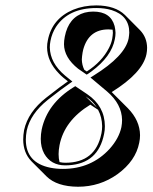

<svg xmlns="http://www.w3.org/2000/svg" viewBox="-20 -630 568 715"><path d="M383.8 -520.5Q310.5 -520.5 290 -445.8Q288.6 -439.5 287.6 -434.6Q285.2 -419.9 284.7 -408.7Q285.2 -387.7 293.9 -370.1L303.2 -363.8Q359.4 -399.9 385.7 -451.2Q395 -469.2 397.9 -485.8Q399.9 -498 400.4 -507.8Q400.4 -514.2 399.4 -519.5Q391.6 -520.5 383.8 -520.5ZM525.4 -428.2Q511.2 -358.9 396 -287.1Q397.9 -285.2 399.4 -283.7L456.1 -227.1Q501 -181.2 501.5 -126.5Q501.5 -112.3 498.5 -98.6Q485.4 -30.8 417.5 18.6Q352.1 65.4 270.5 65.4Q191.9 64.9 153.3 26.9L96.7 -29.8Q66.9 -61 66.4 -109.9Q66.4 -127.4 69.8 -146Q84.5 -212.9 151.9 -266.1Q208.5 -310.5 232.9 -327.1L215.8 -340.8Q206.5 -348.6 199.7 -356Q155.8 -400.9 155.3 -453.6Q155.3 -467.3 158.2 -480Q173.8 -560.5 252.4 -593.8Q292 -609.9 338.9 -609.9Q409.2 -609.4 445.3 -574.2L501.5 -517.6Q527.3 -490.7 527.8 -452.1Q527.8 -439.9 525.4 -428.2ZM223.1 -23.9Q335.4 -23.9 357.4 -131.8Q357.9 -133.3 357.9 -133.8Q360.4 -147 360.4 -160.2Q359.9 -193.4 345.2 -221.2L316.4 -240.2Q219.7 -181.2 201.7 -89.4Q198.2 -70.8 198.2 -56.2Q198.2 -39.6 201.7 -26.4Q212.9 -23.9 223.1 -23.9ZM340.8 -229.5Q332.5 -242.2 322.8 -252Q311.5 -262.7 298.8 -271ZM223.1 -14.2Q169.4 -14.2 144.5 -58.1Q131.8 -81.5 131.8 -112.8Q131.8 -129.9 135.3 -147.9Q156.2 -245.1 254.9 -305.7L260.3 -309.1L304.7 -279.3Q370.1 -234.9 370.6 -160.2Q370.6 -145 367.7 -131.8Q346.2 -21 235.8 -14.6Q229.5 -14.2 223.1 -14.2ZM459 -486.8Q460.9 -498.5 461.4 -508.8Q461.4 -571.3 396 -592.3Q370.6 -600.1 338.9 -600.1Q234.9 -600.1 188.5 -529.8Q173.3 -505.9 168 -478Q165.5 -465.3 165.5 -453.6Q166.5 -395.5 222.2 -348.6L249.5 -326.2L238.8 -318.8Q212.9 -301.3 158.2 -258.3Q93.3 -206.5 79.6 -144Q76.2 -125.5 76.2 -109.9Q76.2 -23.9 167.5 -5.4Q189.5 -1 213.9 -1Q320.3 -1 388.7 -76.2Q423.3 -115.2 432.1 -156.7Q434.6 -170.4 434.6 -183.1Q433.6 -242.7 378.4 -289.6L316.9 -341.3L328.6 -348.6Q445.8 -421.4 459 -486.8ZM327.1 -586.9Q392.1 -586.9 406.7 -533.2Q409.7 -521 410.2 -507.8Q410.2 -496.1 407.7 -484.4Q395.5 -419.4 320.3 -363.8Q313.5 -358.9 308.6 -355.5L302.7 -352.1L271 -374Q218.8 -415.5 218.3 -465.3Q218.3 -478.5 221.2 -493.2Q235.4 -566.4 295.4 -583Q311 -586.9 327.1 -586.9Z"/></svg>

Font: Linux Biolinum Shadow O
Style: Italic
Weight: 400
Italic angle: -12°
Designer: Philipp H. Poll
Foundry: Philipp H. Poll
Version: Version 0.6.2